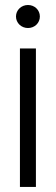

<svg xmlns="http://www.w3.org/2000/svg" viewBox="-20 -737 220 757"><path d="M58.6 0H121.6V-545.9H58.6ZM43 -671.9C43 -646.5 64 -626.5 90.3 -626.5C116.7 -626.5 137.2 -646.5 137.2 -671.9C137.2 -697.3 116.7 -717.3 90.3 -717.3C64 -717.3 43 -697.3 43 -671.9Z"/></svg>

Font: Guggenheim Sans Display Light
Style: Regular
Weight: 300
Designer: Modified by Tom Baber under direction of Pentagram Design 2023
Foundry: rsms
Version: Version 1.001;Glyphs 3.1.2 (3151)